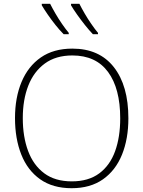

<svg xmlns="http://www.w3.org/2000/svg" viewBox="-20 -981 755 1011"><path d="M656 -358Q656 -250 622.5 -167Q589 -84 522.5 -37Q456 10 357 10Q258 10 191.5 -37Q125 -84 92 -167.5Q59 -251 59 -359Q59 -467 93.5 -549.5Q128 -632 195 -678.5Q262 -725 361 -725Q503 -725 579.5 -627.5Q656 -530 656 -358ZM100 -359Q100 -261 128 -186Q156 -111 213 -68.5Q270 -26 358 -26Q446 -26 502.5 -68Q559 -110 586 -184.5Q613 -259 613 -358Q613 -515 549 -602Q485 -689 361 -689Q274 -689 216 -646.5Q158 -604 129 -530Q100 -456 100 -359ZM398 -961Q409 -939 425.5 -910.5Q442 -882 461 -854.5Q480 -827 496 -808V-801H469Q449 -822 427.5 -849Q406 -876 386.5 -903.5Q367 -931 354 -953V-961ZM244 -961Q255 -939 271.5 -910.5Q288 -882 307 -854.5Q326 -827 342 -808V-801H315Q294 -822 272.5 -849Q251 -876 232 -903.5Q213 -931 200 -953V-961Z"/></svg>

Font: Noto Sans Disp ExtLt
Style: Regular
Weight: 200
Designer: Monotype Design Team
Foundry: Monotype Imaging Inc.
Version: Version 2.000;GOOG;noto-source:20170915:90ef993387c0